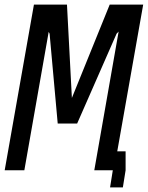

<svg xmlns="http://www.w3.org/2000/svg" viewBox="-28 -745 648 840"><path d="M120.5 -725H265L286.5 -316.5L452 -725H598.5L485 -83H521.5V0L509.5 75H453.5L465.5 0H384.5L491 -607L482 -597.5L309.5 -204.5H224.5L189 -597.5L185 -605.5L78.5 0H-7.5Z"/></svg>

Font: JuliaMono Italic
Style: Regular
Weight: 400
Italic angle: -9°
Monospace: yes
Designer: cormullion
Foundry: corm
Version: Version 0.049; ttfautohint (v1.8.4)